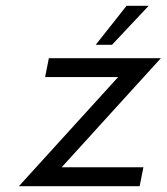

<svg xmlns="http://www.w3.org/2000/svg" viewBox="-20 -640 573 660"><path d="M45 0 386 -375H135L148 -440H533L192 -65H473L460 0ZM309 -486 415 -620H491L365 -486Z"/></svg>

Font: Teachers
Style: Italic
Weight: 400
Italic angle: -11°
Designer: Alfredo Marco Pradil, Chank Diesel
Version: Version 1.001